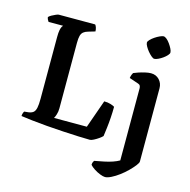

<svg xmlns="http://www.w3.org/2000/svg" viewBox="-131 -871 1183 1198"><g transform="rotate(15 460.5 -271.5)"><path d="M501 0Q473 0 427.5 -2Q382 -4 327.5 -7Q273 -10 219.5 -14.5Q166 -19 121.5 -24Q77 -29 51 -33Q51 -43 54 -51.5Q57 -60 60 -64L89 -67Q108 -70 118.5 -79Q129 -88 133.5 -109Q138 -130 138 -167V-566Q138 -595 141.5 -612Q145 -629 150 -636.5Q155 -644 156 -644H62Q58 -649 54.5 -656.5Q51 -664 50 -672Q56 -679 68.5 -686Q81 -693 94 -698.5Q107 -704 112 -704H347Q352 -699 356 -687Q360 -675 360 -662L316 -649Q298 -644 287 -635Q276 -626 271.5 -609.5Q267 -593 267 -563V-141Q267 -118 261 -100Q255 -82 250 -74H462L526 -255Q550 -255 568.5 -249Q587 -243 594 -238Q594 -204 591.5 -167.5Q589 -131 585 -99Q581 -67 578 -45Q571 -37 556 -26.5Q541 -16 525.5 -8Q510 0 501 0ZM652 200Q640 200 619.5 192Q599 184 580 171.5Q561 159 552 148Q552 137 555.5 129.5Q559 122 561 120Q593 114 622.5 108Q652 102 676.5 93.5Q701 85 718 75V-391Q718 -399 714.5 -406.5Q711 -414 701 -417L642 -437Q644 -451 648 -460Q652 -469 654 -472Q665 -477 684.5 -483.5Q704 -490 725.5 -495Q747 -500 763 -500Q796 -500 817 -477.5Q838 -455 838 -423V50Q838 59 824 77Q810 95 788.5 116.5Q767 138 741.5 157Q716 176 692 188Q668 200 652 200ZM758 -592Q751 -592 739 -602Q727 -612 715.5 -626Q704 -640 696 -654.5Q688 -669 688 -678Q688 -686 698.5 -697Q709 -708 724.5 -718.5Q740 -729 755.5 -736Q771 -743 779 -743Q788 -743 799.5 -733.5Q811 -724 821.5 -709Q832 -694 839 -680Q846 -666 846 -656Q846 -648 836 -637Q826 -626 812 -616Q798 -606 783 -599Q768 -592 758 -592Z"/></g></svg>

Font: Texturina Medium 12pt SemiBold
Style: Regular
Weight: 600
Version: Version 1.002